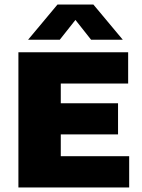

<svg xmlns="http://www.w3.org/2000/svg" viewBox="-20 -825 625 845"><path d="M61 0V-595H544V-457.5H247.5V-137.5H548.5V0ZM172.5 -233.5V-370.5H499.5V-233.5ZM103.5 -650 233 -805H391L520.5 -650H381L298 -755H326L243 -650Z"/></svg>

Font: Encode Sans SC ExtraBold
Style: Regular
Weight: 800
Version: Version 3.002